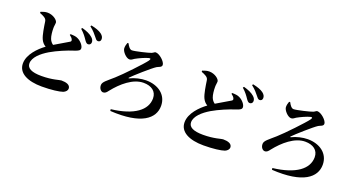

<svg xmlns="http://www.w3.org/2000/svg" viewBox="-53 -1495 4106 2232"><g transform="rotate(20 2000.0 -378.5)"><path d="M779 -630C795 -607 808 -592 824 -592C846 -591 861 -607 861 -628C861 -646 855 -664 833 -684C802 -712 756 -732 700 -747L690 -734C736 -694 761 -657 779 -630ZM872 -706C891 -682 902 -665 921 -665C942 -665 955 -679 955 -701C955 -723 945 -743 920 -762C892 -783 846 -800 789 -811L781 -798C833 -757 853 -729 872 -706ZM178 -758V-743C199 -735 221 -726 236 -716C256 -703 265 -691 268 -668C277 -607 291 -511 313 -464C326 -436 345 -413 373 -397C293 -338 191 -237 191 -124C191 -4 315 54 488 54C606 54 703 41 745 26C773 15 792 -8 792 -29C792 -77 740 -91 680 -91C659 -91 580 -60 442 -60C320 -60 262 -91 262 -151C262 -225 340 -295 429 -348C511 -396 626 -444 703 -468C751 -484 769 -495 769 -519C769 -552 729 -598 688 -617C664 -630 632 -632 596 -633L590 -622C605 -610 624 -596 630 -578C635 -565 633 -556 621 -549C597 -533 517 -489 447 -446C427 -460 412 -478 402 -503C389 -535 384 -590 384 -629C383 -655 390 -677 390 -698C390 -730 329 -777 261 -777C232 -777 205 -768 178 -758Z M1265 -764C1281 -732 1303 -700 1329 -700C1366 -700 1525 -738 1556 -751C1579 -761 1585 -773 1599 -773C1647 -773 1725 -702 1725 -662C1725 -632 1688 -628 1665 -614C1618 -585 1439 -426 1407 -391C1400 -384 1404 -379 1412 -383C1468 -411 1544 -429 1606 -429C1756 -429 1870 -346 1870 -208C1870 -53 1726 72 1335 48L1332 27C1614 -6 1752 -115 1752 -258C1752 -346 1685 -392 1588 -392C1458 -392 1331 -282 1240 -167C1223 -144 1208 -126 1181 -126C1158 -126 1129 -152 1129 -197C1129 -239 1177 -268 1255 -338C1326 -400 1523 -608 1556 -655C1573 -679 1570 -689 1545 -683C1507 -674 1434 -641 1392 -617C1376 -608 1362 -591 1338 -591C1297 -591 1240 -654 1238 -692C1237 -716 1244 -743 1252 -763Z M2779 -630C2795 -607 2808 -592 2824 -592C2846 -591 2861 -607 2861 -628C2861 -646 2855 -664 2833 -684C2802 -712 2756 -732 2700 -747L2690 -734C2736 -694 2761 -657 2779 -630ZM2872 -706C2891 -682 2902 -665 2921 -665C2942 -665 2955 -679 2955 -701C2955 -723 2945 -743 2920 -762C2892 -783 2846 -800 2789 -811L2781 -798C2833 -757 2853 -729 2872 -706ZM2178 -758V-743C2199 -735 2221 -726 2236 -716C2256 -703 2265 -691 2268 -668C2277 -607 2291 -511 2313 -464C2326 -436 2345 -413 2373 -397C2293 -338 2191 -237 2191 -124C2191 -4 2315 54 2488 54C2606 54 2703 41 2745 26C2773 15 2792 -8 2792 -29C2792 -77 2740 -91 2680 -91C2659 -91 2580 -60 2442 -60C2320 -60 2262 -91 2262 -151C2262 -225 2340 -295 2429 -348C2511 -396 2626 -444 2703 -468C2751 -484 2769 -495 2769 -519C2769 -552 2729 -598 2688 -617C2664 -630 2632 -632 2596 -633L2590 -622C2605 -610 2624 -596 2630 -578C2635 -565 2633 -556 2621 -549C2597 -533 2517 -489 2447 -446C2427 -460 2412 -478 2402 -503C2389 -535 2384 -590 2384 -629C2383 -655 2390 -677 2390 -698C2390 -730 2329 -777 2261 -777C2232 -777 2205 -768 2178 -758Z M3265 -764C3281 -732 3303 -700 3329 -700C3366 -700 3525 -738 3556 -751C3579 -761 3585 -773 3599 -773C3647 -773 3725 -702 3725 -662C3725 -632 3688 -628 3665 -614C3618 -585 3439 -426 3407 -391C3400 -384 3404 -379 3412 -383C3468 -411 3544 -429 3606 -429C3756 -429 3870 -346 3870 -208C3870 -53 3726 72 3335 48L3332 27C3614 -6 3752 -115 3752 -258C3752 -346 3685 -392 3588 -392C3458 -392 3331 -282 3240 -167C3223 -144 3208 -126 3181 -126C3158 -126 3129 -152 3129 -197C3129 -239 3177 -268 3255 -338C3326 -400 3523 -608 3556 -655C3573 -679 3570 -689 3545 -683C3507 -674 3434 -641 3392 -617C3376 -608 3362 -591 3338 -591C3297 -591 3240 -654 3238 -692C3237 -716 3244 -743 3252 -763Z"/></g></svg>

Font: Noto Serif JP
Style: Bold
Weight: 700
Designer: Ryoko NISHIZUKA 西塚涼子 (kana & ideographs); Frank Grießhammer (Latin, Greek & Cyrillic); Wenlong ZHANG 张文龙 (bopomofo); San
Foundry: Adobe
Version: Version 2.001;hotconv 1.1.0;makeotfexe 2.6.0